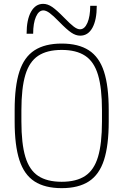

<svg xmlns="http://www.w3.org/2000/svg" viewBox="-20 -966 640 996"><path d="M300 10Q213 10 159 -25Q105 -60 80.5 -136Q56 -212 56 -335V-395Q56 -519 80.5 -594.5Q105 -670 159 -705Q213 -740 300 -740Q387 -740 441 -705Q495 -670 519.5 -594.5Q544 -519 544 -395V-335Q544 -212 519.5 -136Q495 -60 441 -25Q387 10 300 10ZM300 -23Q376 -23 422 -53.5Q468 -84 488.5 -152.5Q509 -221 509 -336V-394Q509 -509 488.5 -577.5Q468 -646 422 -676.5Q376 -707 300 -707Q224 -707 178 -676.5Q132 -646 111.5 -577.5Q91 -509 91 -394V-336Q91 -221 111.5 -152.5Q132 -84 178 -53.5Q224 -23 300 -23ZM396 -781Q373 -781 349.5 -797Q326 -813 287 -853Q256 -885 237.5 -898.5Q219 -912 205 -912Q181 -912 166.5 -879Q152 -846 152 -791H118Q118 -864 141 -905Q164 -946 204 -946Q227 -946 250.5 -930Q274 -914 313 -874Q344 -842 362.5 -828Q381 -814 395 -814Q419 -814 433.5 -847.5Q448 -881 448 -936H482Q482 -863 459.5 -822Q437 -781 396 -781Z"/></svg>

Font: M PLUS Code Latin Expanded ExtraLight
Style: Regular
Weight: 250
Width: 7
Designer: Coji Morishita
Foundry: UNDERFOREST DESIGN
Version: Version 1.002; ttfautohint (v1.8.3)